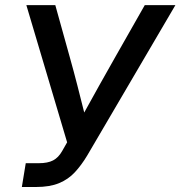

<svg xmlns="http://www.w3.org/2000/svg" viewBox="-20 -748 722 768"><path d="M67.4 0 83 -95.2H135.3Q170.9 -95.2 192.4 -106.4Q213.9 -117.7 228.5 -143.6L248.5 -178.7L85.4 -727.5H201.2L258.8 -520.5Q275.4 -461.4 289.3 -407Q303.2 -352.5 316.9 -297.9Q347.2 -352.5 377.4 -407Q407.7 -461.4 441.4 -520.5L559.1 -727.5H681.6L328.6 -125.5Q305.7 -87.4 279.5 -59.1Q253.4 -30.8 216.3 -15.4Q179.2 0 124 0Z"/></svg>

Font: Inter Display Medium
Style: Italic
Weight: 500
Italic angle: -9.39999°
Designer: Rasmus Andersson
Foundry: rsms
Version: Version 4.000;git-a52131595